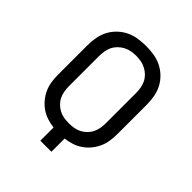

<svg xmlns="http://www.w3.org/2000/svg" viewBox="-203 -875 1006 1006"><g transform="rotate(45 300.0 -371.5)"><path d="M259 0V-98Q233 -101 208.5 -109Q184 -117 163 -131.5Q142 -146 125.5 -166Q109 -186 98.5 -209Q88 -232 84 -257.5Q80 -283 80 -309V-530Q80 -559 85.5 -588Q91 -617 104.5 -642.5Q118 -668 139.5 -688.5Q161 -709 187 -721.5Q213 -734 242 -738.5Q271 -743 300 -743Q329 -743 358 -738.5Q387 -734 413 -721.5Q439 -709 460.5 -688.5Q482 -668 495.5 -642.5Q509 -617 514.5 -588Q520 -559 520 -530V-309Q520 -283 516 -257.5Q512 -232 501.5 -209Q491 -186 474.5 -166Q458 -146 437 -131.5Q416 -117 391.5 -109Q367 -101 341 -98V0ZM300 -170Q319 -170 337 -173Q355 -176 371.5 -184.5Q388 -193 401.5 -206.5Q415 -220 423 -236.5Q431 -253 434 -271.5Q437 -290 437 -309V-530Q437 -549 434 -567.5Q431 -586 423 -602.5Q415 -619 401.5 -632.5Q388 -646 371.5 -654.5Q355 -663 337 -666.5Q319 -670 300 -670Q281 -670 263 -666.5Q245 -663 228.5 -654.5Q212 -646 198.5 -632.5Q185 -619 177 -602.5Q169 -586 166 -567.5Q163 -549 163 -530V-309Q163 -290 166 -271.5Q169 -253 177 -236.5Q185 -220 198.5 -206.5Q212 -193 228.5 -184.5Q245 -176 263 -173Q281 -170 300 -170Z"/></g></svg>

Font: Iosevka Fixed Extended
Style: Regular
Weight: 400
Width: 7
Monospace: yes
Designer: Belleve Invis
Foundry: Belleve Invis
Version: Version 24.1.1; ttfautohint (v1.8.4)